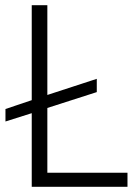

<svg xmlns="http://www.w3.org/2000/svg" viewBox="-20 -718 534 738"><path d="M470 0H102V-283L1 -251V-299L102 -333V-698H162V-353L352 -415V-364L162 -303V-54H470Z"/></svg>

Font: IBM Plex Sans Hebrew Light
Style: Regular
Weight: 300
Designer: Mike Abbink, Paul van der Laan, Pieter van Rosmalen, Yanek Iontef
Foundry: Bold Monday
Version: Version 1.2